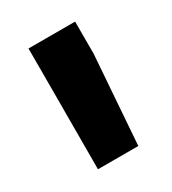

<svg xmlns="http://www.w3.org/2000/svg" viewBox="-83 -800 327 366"><g transform="rotate(-30 80.5 -617.0)"><path d="M133.8 -750V-679.2L119.6 -484.4H30.8L31.2 -671.9V-750Z"/></g></svg>

Font: Vazirmatn UI FD
Style: Bold
Weight: 700
Designer: Saber Rastikerdar
Foundry: Saber Rastikerdar
Version: Version 33.003